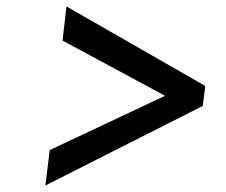

<svg xmlns="http://www.w3.org/2000/svg" viewBox="-20 -668 708 601"><path d="M614.7 -336.4 122.1 -87.4 135.7 -198.2 496.6 -368.2 175.8 -541 188 -647.9 622.6 -398.9Z"/></svg>

Font: Brush Lettering One
Style: Bold Italic
Weight: 400
Italic angle: -7°
Designer: Eben Sorkin
Foundry: Eben Sorkin
Version: Version 1.001